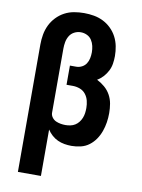

<svg xmlns="http://www.w3.org/2000/svg" viewBox="-101 -811 802 1084"><g transform="rotate(10 300.0 -269.0)"><path d="M79 205V-525Q79 -554 84 -582.5Q89 -611 101.5 -637Q114 -663 134.5 -684.5Q155 -706 180.5 -719.5Q206 -733 234.5 -738Q263 -743 292 -743Q321 -743 349 -738Q377 -733 402 -720.5Q427 -708 447.5 -688Q468 -668 481 -643Q494 -618 499.5 -590Q505 -562 505 -534Q505 -512 501.5 -490Q498 -468 488 -448.5Q478 -429 463 -412.5Q448 -396 429 -385Q453 -373 473.5 -355.5Q494 -338 507 -314.5Q520 -291 524.5 -264.5Q529 -238 529 -211Q529 -184 525 -158Q521 -132 512 -106.5Q503 -81 488 -59Q473 -37 452 -21Q431 -5 404.5 1.5Q378 8 351 8Q331 8 310.5 4.5Q290 1 271.5 -7.5Q253 -16 237.5 -30Q222 -44 211 -61V205ZM297 -102Q311 -102 325.5 -105Q340 -108 352 -115.5Q364 -123 373 -134.5Q382 -146 387.5 -159.5Q393 -173 395 -187.5Q397 -202 397 -217Q397 -238 392 -258.5Q387 -279 374 -295.5Q361 -312 341 -319.5Q321 -327 300 -327H264V-437H300Q317 -437 332.5 -445Q348 -453 357 -467Q366 -481 369.5 -498Q373 -515 373 -532Q373 -550 369 -568Q365 -586 355 -601.5Q345 -617 328 -625Q311 -633 293 -633H292Q273 -633 255.5 -624Q238 -615 228 -598.5Q218 -582 214.5 -563Q211 -544 211 -525V-158V-155Q212 -141 221 -129.5Q230 -118 242.5 -112.5Q255 -107 269 -104.5Q283 -102 297 -102Z"/></g></svg>

Font: Iosevka Curly XBdEx
Style: Regular
Weight: 800
Width: 7
Monospace: yes
Designer: Belleve Invis
Foundry: Belleve Invis
Version: Version 11.1.0; ttfautohint (v1.8.3)